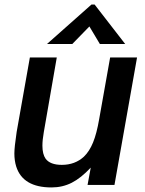

<svg xmlns="http://www.w3.org/2000/svg" viewBox="-20 -811 636 842"><path d="M51 -81Q43 -107 43 -138Q43 -165 53 -232L111 -559H229L172 -231Q166 -197 166 -172Q166 -135 180 -115Q200 -88 251 -88Q309 -88 348 -124Q372 -147 388 -186Q404 -225 415 -289L463 -559H581L482 0H364L378 -76Q335 -30 294.5 -9.5Q254 11 206 11Q80 11 51 -81ZM297 -618H186L381 -791H395L529 -618H418L372 -695Z"/></svg>

Font: Open Sauce One SemiBold Italic
Style: Regular
Weight: 600
Italic angle: -10°
Designer: Alfredo Marco Pradil
Foundry: Creative Sauce Fz LLC
Version: Version 1.477